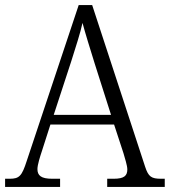

<svg xmlns="http://www.w3.org/2000/svg" viewBox="-21 -734 667 754"><path d="M-1 0H215V-32H184C140 -32 126 -45 126 -70C126 -87 137 -121 143 -139L177 -245H427L464 -132C469 -114 479 -84 479 -69C479 -44 467 -32 425 -32H400V0H626V-32H612C573 -32 562 -40 549 -79L341 -714H288L84 -102C65 -43 55 -32 17 -32H-1ZM190 -283 259 -494C276 -548 295 -606 303 -644C314 -603 332 -545 351 -484L415 -283Z"/></svg>

Font: Noto Serif Khmer SemiCondensed Light
Style: Regular
Weight: 300
Width: 4
Designer: Danh Hong and the Monotype Design Team
Foundry: Monotype Imaging Inc.
Version: Version 2.004